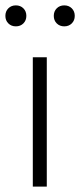

<svg xmlns="http://www.w3.org/2000/svg" viewBox="-32 -694 298 714"><path d="M55 -607Q44 -596 27 -596Q10 -596 -1 -607Q-12 -618 -12 -635Q-12 -652 -1 -663Q10 -674 27 -674Q44 -674 55 -663Q66 -652 66 -635Q66 -618 55 -607ZM235 -607Q224 -596 207 -596Q190 -596 179 -607Q168 -618 168 -635Q168 -652 179 -663Q190 -674 207 -674Q224 -674 235 -663Q246 -652 246 -635Q246 -618 235 -607ZM90 0V-481H142V0Z"/></svg>

Font: Assistant Light
Style: Regular
Weight: 300
Designer: Hebrew By Ben Nathan, Latin by Paul Hunt
Version: Version 2.001;PS 002.001;hotconv 1.0.88;makeotf.lib2.5.64775